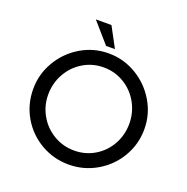

<svg xmlns="http://www.w3.org/2000/svg" viewBox="-156 -1048 1168 1200"><g transform="rotate(20 428.5 -447.5)"><path d="M428 -731Q527 -731 612 -680.5Q697 -630 747.5 -545Q798 -460 798 -361Q798 -261 748 -176Q698 -91 612.5 -41.5Q527 8 428 8Q328 8 243 -41Q158 -90 108.5 -174.5Q59 -259 59 -361Q59 -460 109 -545Q159 -630 243.5 -680.5Q328 -731 428 -731ZM430 -86Q504 -86 565.5 -122.5Q627 -159 662.5 -222.5Q698 -286 698 -361Q698 -436 662 -500Q626 -564 564 -601Q502 -638 428 -638Q354 -638 292 -600.5Q230 -563 194.5 -499Q159 -435 159 -360Q159 -286 195 -223Q231 -160 293.5 -123Q356 -86 430 -86ZM382 -903 454 -769H395L278 -903Z"/></g></svg>

Font: Josefin Sans
Style: Regular
Weight: 400
Designer: Santiago Orozco
Foundry: Typemade
Version: Version 2.000